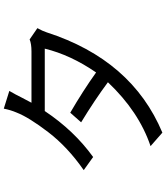

<svg xmlns="http://www.w3.org/2000/svg" viewBox="50 -902 899 1040"><g transform="rotate(-90 500.0 -381.5)"><path d="M302 48 229 -16Q416 -79 575 -247Q478 -319 358 -392L410 -451Q527 -383 628 -311Q723 -449 757 -589H419Q313 -430 170 -327L99 -378Q224 -465 304.5 -570Q385 -675 411 -742Q425 -775 432 -811L528 -781Q507 -745 492 -714Q480 -690 464 -661H742Q783 -661 807 -671L868 -629Q852 -600 845 -578Q696 -117 302 48Z"/></g></svg>

Font: Source Han Sans & Saira Hybrid
Style: Regular
Weight: 400
Designer: Ryoko NISHIZUKA 西塚涼子 (kana & ideographs); Paul D. Hunt (Latin, Greek & Cyrillic); Wenlong ZHANG 张文龙 (bopomofo); Sandoll 
Foundry: Adobe Systems Incorporated
Version: Version 1.00;August 2, 2021;FontCreator 13.0.0.2675 64-bit